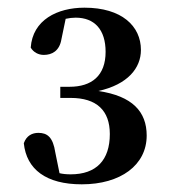

<svg xmlns="http://www.w3.org/2000/svg" viewBox="-20 -939 445 500"><path d="M193 -459C294 -459 362 -509 362 -586C362 -648 325 -689 236 -702C313 -719 347 -762 347 -809C347 -871 297 -919 200 -919C129 -919 65 -887 60 -815C67 -803 80 -796 94 -796C115 -796 135 -806 140 -837L151 -890C160 -892 169 -893 177 -893C226 -893 255 -862 255 -804C255 -742 219 -713 161 -713H137V-684H164C232 -684 266 -651 266 -590C266 -522 231 -485 164 -485C153 -485 143 -486 135 -488L124 -542C118 -582 103 -593 80 -593C64 -593 49 -586 42 -566C49 -498 100 -459 193 -459Z"/></svg>

Font: GenRyuMin2 TW B
Style: Regular
Weight: 700
Version: Version 2.100;PS 2.1;hotconv 16.6.51;makeotf.lib2.5.65220 DE